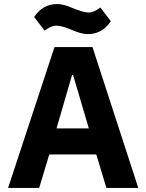

<svg xmlns="http://www.w3.org/2000/svg" viewBox="-20 -931 725 951"><path d="M415 -762Q383 -762 338 -782Q285 -804 260 -804Q232 -804 201 -779L149 -847Q192 -911 263 -911Q295 -911 340 -891Q393 -869 418 -869Q446 -869 477 -894L529 -826Q486 -762 415 -762ZM665 0H507L457 -166H224L174 0H20L250 -698H438ZM420 -295 342 -560H337L260 -295Z"/></svg>

Font: Aneliza
Style: Bold
Weight: 700
Designer: Mike Abbink, Paul van der Laan, Pieter van Rosmalen
Foundry: Bold Monday
Version: Version 3.0